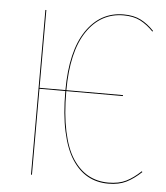

<svg xmlns="http://www.w3.org/2000/svg" viewBox="-51 -736 684 790"><g transform="rotate(5 291.0 -340.5)"><path d="M558.6 -53.7 561 -50.3Q529.8 -21 499.3 -5.9Q468.8 9.3 425.3 9.3Q377.9 9.3 340.6 -11.2Q303.2 -31.7 275.1 -74.7Q247.1 -117.7 231.7 -188.5Q216.3 -259.3 216.3 -355H109.4V0H105.5V-680.2H109.4V-358.9H216.3Q216.8 -520 274.4 -605Q332 -689.9 428.2 -689.9Q470.2 -689.9 499.3 -675Q528.3 -660.2 554.2 -632.8L551.8 -629.9Q525.9 -656.7 497.6 -671.4Q469.2 -686 428.2 -686Q333.5 -686 277.1 -602.3Q220.7 -518.6 220.2 -358.9H454.1V-355H220.2Q220.2 -260.3 235.1 -189.9Q250 -119.6 277.6 -77.6Q305.2 -35.6 342 -15.4Q378.9 4.9 425.3 4.9Q468.3 4.9 498 -9.8Q527.8 -24.4 558.6 -53.7Z"/></g></svg>

Font: Fira Sans Compressed Four
Style: Regular
Weight: 100
Width: 1
Designer: Carrois Corporate & Edenspiekermann AG
Foundry: Carrois Corporate GbR & Edenspiekermann AG
Version: Version 4.203;PS 004.203;hotconv 1.0.88;makeotf.lib2.5.64775